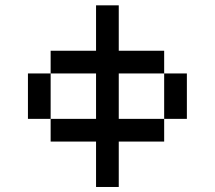

<svg xmlns="http://www.w3.org/2000/svg" viewBox="-20 -628 821 734"><path d="M173.6 -173.6H347.2V-347.2H173.6V-434H347.2V-607.6H434V-434H607.6V-347.2H434V-173.6H607.6V-86.8H434V86.8H347.2V-86.8H173.6ZM607.6 -347.2H694.4V-173.6H607.6ZM173.6 -173.6H86.8V-347.2H173.6Z"/></svg>

Font: 8-bit Operator+ 8
Style: Regular
Weight: 400
Designer: GrandChaos9000
Version: Version 1.3.0 - August 1, 2014